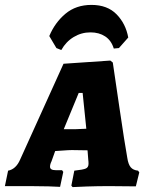

<svg xmlns="http://www.w3.org/2000/svg" viewBox="-41 -758 608 783"><path d="M522 -62 527 -55 513 2 404 1Q358 1 313 2.5Q268 4 255 5L250 -1L262 -62Q299 -66 309.5 -71Q320 -76 320 -90Q320 -100 319 -106L316 -145L252 -146Q240 -146 214 -144Q188 -142 184 -142L169 -100Q163 -88 163 -78Q163 -64 186 -64H212L217 -57L204 4Q192 3 157 2Q122 1 82 1H-21L-8 -62Q24 -68 41 -107L218 -498L409 -511L419 -503Q426 -456 446.5 -316Q467 -176 478 -115Q482 -88 492 -76Q502 -64 522 -62ZM264 -231Q275 -231 311 -233L296 -379H280L219 -231ZM209 -554 189 -562 160 -611Q183 -666 226 -702Q269 -738 332 -738Q397 -738 434.5 -699.5Q472 -661 482 -605L444 -562L423 -560Q413 -593 388 -609.5Q363 -626 328 -626Q291 -626 259.5 -607Q228 -588 209 -554Z"/></svg>

Font: Alegreya SC ExtraBold
Style: Italic
Weight: 800
Italic angle: -7°
Designer: Juan Pablo del Peral
Foundry: Huerta Tipografica
Version: Version 2.007; ttfautohint (v1.6)